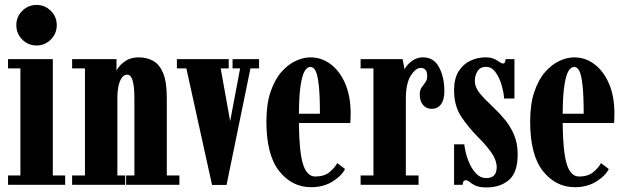

<svg xmlns="http://www.w3.org/2000/svg" viewBox="-20 -770 2608 800"><path d="M132.5 -580.5Q97.5 -580.5 72.8 -605.2Q48 -630 48 -665.5Q48 -700 72.8 -724.8Q97.5 -749.5 132.5 -749.5Q167 -749.5 191.8 -724.8Q216.5 -700 216.5 -665.5Q216.5 -630 191.8 -605.2Q167 -580.5 132.5 -580.5ZM13.5 0V-39H65V-485H13.5V-523.5H200V-39H251.5V0Z M280.5 0V-39H334V-485H280.5V-523.5H465.5V-474.5Q466.5 -480 477.2 -493.5Q488 -507 508 -519Q528 -531 558 -531Q591 -531 617.5 -516.8Q644 -502.5 659.5 -466Q675 -429.5 675 -362V-39H727.5V0H505.5V-39H540V-361.5Q540 -459 510 -459Q492.5 -459 481.5 -435.5Q470.5 -412 469 -370V-39H501.5V0Z M863.5 0.5 756.5 -485H717V-523.5H933V-485H899.5L939 -265L980.5 -485H949V-523.5H1059.5V-485H1023.5L924 0.5Z M1276.5 10Q1196.5 10 1143.2 -57.2Q1090 -124.5 1090 -263.5Q1090 -336 1107.2 -387Q1124.5 -438 1152.2 -469.8Q1180 -501.5 1212 -516.2Q1244 -531 1273.5 -531Q1320.5 -531 1358.5 -502Q1396.5 -473 1418.8 -420.8Q1441 -368.5 1441 -298Q1441 -277.5 1439.5 -257.5H1225.5Q1226.5 -138 1242.5 -86.2Q1258.5 -34.5 1294 -34.5Q1331 -34.5 1353.2 -53Q1375.5 -71.5 1385 -90.5L1417.5 -66Q1405 -38.5 1366.5 -14.2Q1328 10 1276.5 10ZM1273.5 -491Q1261 -491.5 1250.5 -475.5Q1240 -459.5 1233 -417.2Q1226 -375 1225.5 -296H1313Q1313 -373 1308.2 -415.5Q1303.5 -458 1294.8 -474.8Q1286 -491.5 1273.5 -491Z M1482.5 0V-39H1536V-485H1482.5V-523.5H1657.5L1666 -480.5Q1668.5 -488.5 1679 -500.5Q1689.5 -512.5 1705.8 -521.8Q1722 -531 1742.5 -531Q1788 -531 1809.8 -489.2Q1831.5 -447.5 1831.5 -390Q1831.5 -354 1817.2 -335.2Q1803 -316.5 1779 -316.5Q1756.5 -316.5 1742.8 -332.5Q1729 -348.5 1729 -376.5Q1729 -395 1736.8 -405.8Q1744.5 -416.5 1752.2 -426.8Q1760 -437 1760 -453.5Q1760 -487 1733 -487Q1712 -487 1691.5 -455Q1671 -423 1671 -356.5V-39H1724V0Z M2007.5 11Q1977.5 11 1961.5 3.5Q1945.5 -4 1937 -11.5Q1928.5 -19 1921 -19Q1908 -19 1908 0H1872V-168.5H1914.5Q1918.5 -134 1930.8 -101.8Q1943 -69.5 1962 -48.8Q1981 -28 2006 -28Q2049.5 -28 2049.5 -73Q2049.5 -102.5 2028.5 -132.8Q2007.5 -163 1971.5 -199Q1930 -241 1901 -285.2Q1872 -329.5 1872 -394.5Q1872 -443 1891 -473Q1910 -503 1940 -517Q1970 -531 2002.5 -531Q2025.5 -531 2039.2 -524.5Q2053 -518 2061.2 -511.8Q2069.5 -505.5 2076 -505.5Q2086 -505.5 2086.5 -523.5H2123.5V-359.5H2080.5Q2078.5 -387.5 2069.2 -418Q2060 -448.5 2044 -470Q2028 -491.5 2005 -491.5Q1981 -491.5 1969.8 -473.5Q1958.5 -455.5 1958.5 -433.5Q1958.5 -406.5 1979.2 -381.2Q2000 -356 2036 -322.5Q2061.5 -298.5 2084.5 -270.5Q2107.5 -242.5 2122.2 -207.2Q2137 -172 2137 -127Q2137 -51 2100.5 -20Q2064 11 2007.5 11Z M2375.5 10Q2295.5 10 2242.2 -57.2Q2189 -124.5 2189 -263.5Q2189 -336 2206.2 -387Q2223.5 -438 2251.2 -469.8Q2279 -501.5 2311 -516.2Q2343 -531 2372.5 -531Q2419.5 -531 2457.5 -502Q2495.5 -473 2517.8 -420.8Q2540 -368.5 2540 -298Q2540 -277.5 2538.5 -257.5H2324.5Q2325.5 -138 2341.5 -86.2Q2357.5 -34.5 2393 -34.5Q2430 -34.5 2452.2 -53Q2474.5 -71.5 2484 -90.5L2516.5 -66Q2504 -38.5 2465.5 -14.2Q2427 10 2375.5 10ZM2372.5 -491Q2360 -491.5 2349.5 -475.5Q2339 -459.5 2332 -417.2Q2325 -375 2324.5 -296H2412Q2412 -373 2407.2 -415.5Q2402.5 -458 2393.8 -474.8Q2385 -491.5 2372.5 -491Z"/></svg>

Font: Imbue 10pt ExtraBold
Style: Regular
Weight: 800
Designer: Tyler Finck
Foundry: Etcetera Type Company
Version: Version 1.102; ttfautohint (v1.8.3)